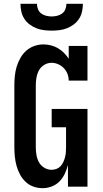

<svg xmlns="http://www.w3.org/2000/svg" viewBox="-20 -975 540 1003"><path d="M203 8Q178 8 155 0Q132 -8 114 -25Q96 -42 84.5 -63.5Q73 -85 66.5 -108.5Q60 -132 57.5 -156.5Q55 -181 55 -205V-530Q55 -554 57.5 -578.5Q60 -603 67 -626.5Q74 -650 86.5 -672Q99 -694 117 -710Q135 -726 158.5 -734.5Q182 -743 207 -743Q227 -743 246.5 -738Q266 -733 283 -723Q300 -713 314 -699Q328 -685 339 -668V-735H437V-554H339Q339 -572 332.5 -589Q326 -606 313.5 -619Q301 -632 284 -639.5Q267 -647 249 -647Q229 -647 211 -636Q193 -625 183.5 -607.5Q174 -590 170.5 -570Q167 -550 167 -530V-205Q167 -185 170.5 -165Q174 -145 183.5 -127.5Q193 -110 211 -99Q229 -88 249 -88Q262 -88 274.5 -92.5Q287 -97 296 -106.5Q305 -116 310.5 -128Q316 -140 319.5 -153Q323 -166 324 -179Q325 -192 325 -205V-310H250V-406H437V0H335V-113Q329 -90 318.5 -67.5Q308 -45 291 -27.5Q274 -10 250.5 -1Q227 8 203 8ZM250 -815Q230 -815 209.5 -817.5Q189 -820 170 -827.5Q151 -835 134.5 -847.5Q118 -860 107 -877Q96 -894 91.5 -914.5Q87 -935 87 -955H173Q173 -941 178.5 -927Q184 -913 195.5 -904.5Q207 -896 221.5 -892.5Q236 -889 250 -889Q264 -889 278.5 -892.5Q293 -896 304.5 -904.5Q316 -913 321.5 -927Q327 -941 327 -955H413Q413 -935 408.5 -914.5Q404 -894 393 -877Q382 -860 365.5 -847.5Q349 -835 330 -827.5Q311 -820 290.5 -817.5Q270 -815 250 -815Z"/></svg>

Font: Iosevka Curly Slab
Style: Bold
Weight: 700
Monospace: yes
Designer: Belleve Invis
Foundry: Belleve Invis
Version: Version 22.1.2; ttfautohint (v1.8.4)